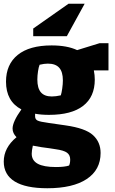

<svg xmlns="http://www.w3.org/2000/svg" viewBox="-20 -775 612 1023"><path d="M0 86Q0 12 68 -44Q47 -65 47 -90Q47 -126 94 -192Q12 -235 12 -340Q12 -432 74.5 -482.5Q137 -533 255 -533Q338 -533 391 -508L511 -545H558V-400H480Q485 -375 485 -351Q485 -259 423 -211Q361 -163 241 -163Q200 -163 167 -169V-155Q167 -139 180.5 -132.5Q194 -126 239 -120L329 -107Q435 -92 475.5 -55Q516 -18 516 40Q516 130 442 179Q368 228 232 228Q117 228 58.5 192Q0 156 0 86ZM304 -267Q308 -279 311.5 -303Q315 -327 315 -347Q315 -392 295.5 -414Q276 -436 235 -436Q215 -436 191 -430Q186 -418 182.5 -395Q179 -372 179 -351Q179 -305 198 -283Q217 -261 256 -261Q277 -261 304 -267ZM348 107Q354 95 354 75Q354 51 337 38.5Q320 26 276 20L244 15Q200 10 155 1Q149 28 149 44Q149 80 181 97.5Q213 115 278 115Q324 115 348 107ZM157 -623 345 -755H431L336 -582H157Z"/></svg>

Font: Suez One
Style: Regular
Weight: 400
Designer: Michal Sahar
Foundry: Hagilda
Version: Version 1.001